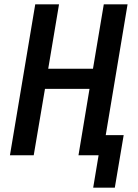

<svg xmlns="http://www.w3.org/2000/svg" viewBox="-20 -718 640 888"><path d="M436 0H343L394 -307H188L136 0H26L143 -698H253L203 -400H410L460 -698H570L469 -93H552L511 150H411Z"/></svg>

Font: IBM Plex Mono Medium
Style: Italic
Weight: 500
Italic angle: -9°
Monospace: yes
Designer: Mike Abbink, Paul van der Laan, Pieter van Rosmalen
Foundry: Bold Monday
Version: Version 2.3